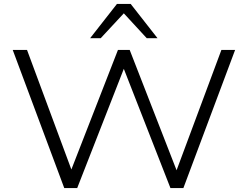

<svg xmlns="http://www.w3.org/2000/svg" viewBox="-20 -960 1265 980"><path d="M308 0 45 -705H118L355 -66H333L582 -705H642L891 -66H872L1110 -705H1180L916 0H850L606 -624H618L374 0ZM440 -765 577 -940H647L784 -765H729L612 -892L494 -765Z"/></svg>

Font: Nunito Sans 10pt SemiExpanded Light
Style: Regular
Weight: 300
Width: 6
Designer: Vernon Adams
Foundry: Vernon Adams
Version: Version 3.101;gftools[0.9.27]